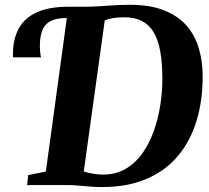

<svg xmlns="http://www.w3.org/2000/svg" viewBox="-20 -771 872 800"><path d="M403 8.5Q383 8.5 357.5 6.5Q332 4.5 305.2 2.2Q278.5 0 256 0H93L97.5 -41.5L171 -56L258.5 -696L247.5 -719.5L265 -743H346Q388.5 -744 432.2 -747.5Q476 -751 518.5 -751Q603.5 -751.5 662.2 -728.5Q721 -705.5 756.8 -664.8Q792.5 -624 808.5 -569.5Q824.5 -515 824.5 -452Q824.5 -352.5 799.2 -268.5Q774 -184.5 722.2 -122.2Q670.5 -60 591 -25.8Q511.5 8.5 403 8.5ZM408.5 -43.5Q463 -43.5 504 -67.8Q545 -92 574 -133.2Q603 -174.5 621.2 -226.2Q639.5 -278 648 -333.8Q656.5 -389.5 656.5 -442Q656.5 -509.5 647.5 -558Q638.5 -606.5 619.5 -637.8Q600.5 -669 570.5 -684Q540.5 -699 498 -699Q472 -699 451.8 -695.8Q431.5 -692.5 416.5 -686L329 -56.5Q347.5 -50.5 369.2 -47Q391 -43.5 408.5 -43.5ZM34 -532Q34 -536 34 -538.8Q34 -541.5 34 -545Q34 -608.5 58.5 -652.8Q83 -697 134.2 -720Q185.5 -743 265 -743L258.5 -696Q215.5 -696 191 -683.2Q166.5 -670.5 156.2 -644.2Q146 -618 146 -578.5Q146 -566.5 147.2 -554.8Q148.5 -543 151 -532Z"/></svg>

Font: Merriweather 48pt ExtraBold
Style: Italic
Weight: 800
Italic angle: -7.8°
Version: Version 2.101